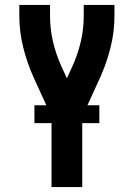

<svg xmlns="http://www.w3.org/2000/svg" viewBox="-20 -540 540 775"><path d="M188 215V-69L115 -229Q89 -287 73.5 -349.5Q58 -412 58 -476V-520H182V-476Q182 -423 194 -371.5Q206 -320 228 -272L250 -224L272 -272Q294 -320 306 -371.5Q318 -423 318 -476V-520H442V-476Q442 -412 426.5 -349.5Q411 -287 385 -229L312 -69V215ZM119 -43V-115H381V-43Z"/></svg>

Font: Iosevka Curly Extrabold
Style: Regular
Weight: 800
Monospace: yes
Designer: Belleve Invis
Foundry: Belleve Invis
Version: Version 22.1.2; ttfautohint (v1.8.4)